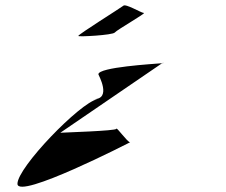

<svg xmlns="http://www.w3.org/2000/svg" viewBox="-20 -769 854 726"><path d="M46 -74C46 -12 472 -231 472 -231C462 -231 420 -291 420 -282C420 -274 218 -268 208 -267L593 -530C559 -527 352 -515 352 -488C352 -486 404 -394 334 -394H348C282 -380 46 -136 46 -74ZM276 -633C276 -629 406 -636 414 -646C422 -656 534 -720 524 -720C514 -720 454 -757 446 -747C436 -739 276 -639 276 -633ZM593 -530C601 -531 603 -531 594 -531C594 -531 593 -530 593 -530Z"/></svg>

Font: Ampere
Style: SCUltExt
Weight: 400
Version: Version 1